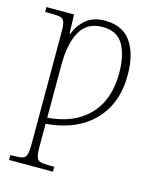

<svg xmlns="http://www.w3.org/2000/svg" viewBox="-117 -626 769 947"><g transform="rotate(15 267.5 -153.0)"><path d="M21 240V215H37Q66 215 81.5 211Q97 207 102.5 190.5Q108 174 108 139V-438Q108 -472 102.5 -487.5Q97 -503 82 -507Q67 -511 37 -511H4V-536H145L148 -439H152Q169 -485 205.5 -515.5Q242 -546 302 -546Q392 -546 435 -484Q478 -422 478 -314Q478 -216 438 -143.5Q398 -71 324.5 -29Q251 13 149 21V140Q149 175 154.5 191Q160 207 175 211Q190 215 220 215H245V240ZM149 -10Q284 -20 359.5 -98.5Q435 -177 435 -314Q435 -403 404 -458Q373 -513 298 -513Q219 -513 184 -450.5Q149 -388 149 -277Z"/></g></svg>

Font: Noto Serif SemiCondensed ExtraLight
Style: Regular
Weight: 200
Width: 4
Designer: Monotype Design Team
Foundry: Monotype Imaging Inc.
Version: Version 2.014